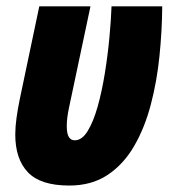

<svg xmlns="http://www.w3.org/2000/svg" viewBox="-20 -573 535 601"><path d="M196.8 7.8Q106.9 7.8 67.4 -33.7Q27.8 -75.2 27.8 -151.9Q27.8 -175.3 31.7 -203.9Q35.6 -232.4 42 -263.2L103 -553.2H263.2L195.8 -234.9Q189 -203.1 189 -178.2Q189 -154.3 195.6 -144Q202.1 -133.8 213.9 -133.8Q236.8 -133.8 254.6 -163.1Q272.5 -192.4 285.9 -240.2Q299.3 -288.1 308.3 -344.5Q317.4 -400.9 322.5 -455.8Q327.6 -510.7 329.1 -553.2H487.8Q487.3 -477.1 479.2 -397.7Q471.2 -318.4 452.1 -245.8Q433.1 -173.3 400.1 -116.2Q367.2 -59.1 317.1 -25.6Q267.1 7.8 196.8 7.8Z"/></svg>

Font: Open Sans Condensed ExtraBold
Style: Italic
Weight: 800
Width: 3
Italic angle: -12°
Designer: Monotype Design Team
Foundry: Monotype Imaging Inc.
Version: Version 3.003; ttfautohint (v1.8.4)